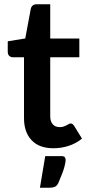

<svg xmlns="http://www.w3.org/2000/svg" viewBox="-20 -690 412 904"><path d="M16.5 0ZM231.5 8Q164.5 8 128.8 -29.8Q93 -67.5 93 -134V-420.5H40.5Q30.5 -420.5 23.5 -427Q16.5 -433.5 16.5 -446.5V-495.5L99 -509L125 -649Q127.5 -659 134.5 -664.5Q141.5 -670 152.5 -670H216.5V-508.5H353.5V-420.5H216.5V-142.5Q216.5 -118.5 228.2 -105Q240 -91.5 260.5 -91.5Q272 -91.5 279.8 -94.2Q287.5 -97 293.2 -100Q299 -103 303.5 -105.8Q308 -108.5 312.5 -108.5Q318 -108.5 321.5 -105.8Q325 -103 329 -97.5L366 -37.5Q339 -15 304 -3.5Q269 8 231.5 8ZM268.5 45Q282.5 45 285.8 51.2Q289 57.5 289 63.5Q289 68 287.8 76Q286.5 84 283 96.8Q279.5 109.5 272.5 128Q265.5 146.5 254.5 172Q247.5 186 237.5 190Q227.5 194 211.5 194H168L193 45Z"/></svg>

Font: Lato
Style: Bold
Weight: 700
Designer: Lukasz Dziedzic
Foundry: tyPoland Lukasz Dziedzic
Version: Version 2.007; 2014-02-27